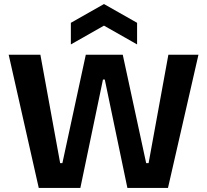

<svg xmlns="http://www.w3.org/2000/svg" viewBox="-20 -931 1026 951"><path d="M172 0 23 -660H180L278 -123H289L405 -660H588L704 -123H716L814 -660H963L812 0H611L499 -537H490L378 0ZM331 -711V-818L495 -911L659 -818V-711L495 -804Z"/></svg>

Font: Bricolage Grotesque
Style: Bold
Weight: 700
Designer: Mathieu Triay
Foundry: Atelier Triay
Version: Version 1.001;gftools[0.9.33.dev8+g029e19f]